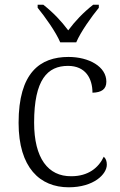

<svg xmlns="http://www.w3.org/2000/svg" viewBox="-20 -786 512 816"><path d="M236 -606H304C323 -651 369 -715 400 -753V-766H376C332 -731 300 -697 270 -657C240 -697 208 -731 164 -766H140V-753C171 -715 217 -651 236 -606ZM272 10C379 10 434 -46 434 -86C434 -101 430 -112 421 -120C399 -73 355 -37 283 -37C184 -36 125 -114 125 -265C125 -448 182 -506 269 -506C344 -506 373 -452 373 -392C412 -393 432 -407 432 -439C432 -503 358 -544 271 -544C150 -544 59 -477 59 -264C59 -73 150 10 272 10Z"/></svg>

Font: Noto Serif Light
Style: Regular
Weight: 300
Designer: Monotype Design Team
Foundry: Monotype Imaging Inc.
Version: Version 2.013